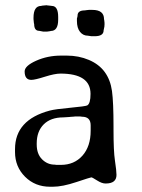

<svg xmlns="http://www.w3.org/2000/svg" viewBox="-20 -708 540 730"><path d="M211.4 -81.1Q262.2 -81.1 293.5 -116.2Q324.7 -151.4 324.7 -210.9V-231.4Q324.7 -264.2 292 -264.2L285.2 -265.1H264.6L261.2 -264.6L247.6 -263.7L244.1 -263.2L220.7 -261.7Q172.9 -261.7 146.2 -235.1Q119.6 -208.5 119.6 -162.6V-158.7Q119.6 -122.6 139.9 -102.3Q160.2 -82 188 -82L194.8 -81.1ZM107.4 -640.6Q107.4 -685.5 136.7 -685.5L138.2 -686L140.1 -686.5L156.2 -688H157.7L159.7 -687.5L173.8 -686Q175.3 -685.5 176.8 -685.5Q201.2 -685.5 201.2 -643.6V-633.3Q201.2 -590.3 173.3 -590.3L171.9 -589.8L169.9 -589.4L159.2 -587.9H144L128.9 -590.8Q109.9 -590.8 109.9 -616.7L109.4 -618.2L108.9 -620.1L107.4 -635.3ZM272.5 -628.4V-637.7Q274.9 -645 274.9 -648.9Q274.9 -668.5 302.7 -668.5Q306.6 -669.4 308.6 -669.4L317.9 -670.4H331.1Q375.5 -670.4 375.5 -635.3Q376.5 -631.3 376.5 -629.9L377.4 -621.1V-612.8L377 -610.8V-607.4L374 -592.8Q374 -570.3 340.3 -570.3H327.6L314 -572.3Q295.9 -572.3 284.2 -586.9Q272.5 -601.6 272.5 -628.4ZM210 -428.2Q188.5 -428.2 150.6 -416.3Q112.8 -404.3 99.1 -404.3Q73.7 -404.3 73.7 -436.5Q73.7 -457.5 117.4 -477.1Q161.1 -496.6 211.9 -496.6H233.9Q279.3 -496.6 317.9 -480.2Q356.4 -463.9 378.2 -434.1Q399.9 -404.3 405.8 -361.8Q411.6 -319.3 411.6 -227.5Q411.6 -220.7 411.6 -213.9Q411.6 -133.3 417 -97.7Q422.9 -58.6 422.9 -43Q422.9 -10.3 381.8 -10.3Q381.3 -10.3 380.9 -10.3Q367.2 -10.3 348.9 -22Q330.6 -33.7 327.4 -33.7Q324.2 -33.7 270.8 -15.9Q217.3 2 181.2 2H170.4Q113.3 2 75.2 -36.1Q37.1 -74.2 37.1 -129.9V-141.1Q37.1 -252.4 169.4 -287.6Q189.5 -293 247.1 -298.3Q304.7 -303.7 311.5 -307.1Q324.2 -314 324.2 -351.1Q324.2 -428.2 210 -428.2Z"/></svg>

Font: Averia Sans Libre Light
Style: Regular
Weight: 300
Version: Version 1.002